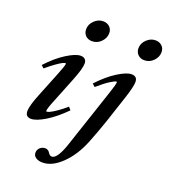

<svg xmlns="http://www.w3.org/2000/svg" viewBox="-164 -812 1024 1164"><g transform="rotate(20 348.0 -229.5)"><path d="M276.4 -557.6Q251 -557.6 234.9 -573.5Q218.8 -589.4 218.8 -614.3Q218.8 -646 243.9 -670.4Q269 -694.8 300.3 -694.8Q326.2 -694.8 342.5 -679.2Q358.9 -663.6 358.9 -639.2Q358.9 -607.4 334.5 -582.5Q310.1 -557.6 276.4 -557.6ZM613.8 -557.6Q588.4 -557.6 572.3 -573.7Q556.2 -589.8 556.2 -614.3Q556.2 -646 581.3 -670.4Q606.4 -694.8 637.7 -694.8Q663.6 -694.8 679.9 -679.2Q696.3 -663.6 696.3 -639.2Q696.3 -607.4 671.9 -582.5Q647.5 -557.6 613.8 -557.6ZM90.3 11.2Q53.7 11.2 53.7 -26.4Q53.7 -60.1 85.9 -140.1L148.9 -296.9Q175.3 -362.8 175.3 -374Q175.3 -377.9 170.9 -377.9Q165.5 -377.9 152.3 -371.3Q139.2 -364.7 113.8 -346.7Q88.4 -328.6 57.6 -302.2L40 -317.9Q97.7 -380.4 154.5 -416Q211.4 -451.7 243.7 -451.7Q261.7 -451.7 271.7 -442.1Q281.7 -432.6 281.7 -415Q281.7 -381.8 249.5 -301.3L185.1 -140.1Q161.1 -82 161.1 -66.4Q161.1 -62.5 164.6 -62.5Q170.9 -62.5 183.8 -68.1Q196.8 -73.7 223.6 -91.8Q250.5 -109.9 282.2 -137.2L297.9 -119.1Q236.3 -57.1 179.9 -22.9Q123.5 11.2 90.3 11.2ZM246.1 236.3Q219.2 236.3 202.6 224.9Q186 213.4 186 194.8Q186 174.8 200.2 161.9Q214.4 148.9 233.4 148.9Q253.4 148.9 265.1 168.9Q273.9 183.1 286.6 183.1Q305.2 183.1 323 155Q340.8 127 355.5 83L482.4 -296.9Q503.9 -360.4 503.9 -374.5Q503.9 -378.4 500.5 -378.4Q490.7 -378.4 461.2 -359.6Q431.6 -340.8 387.2 -302.2L369.1 -318.4Q427.2 -380.9 483.4 -416.3Q539.6 -451.7 571.8 -451.7Q609.4 -451.7 609.4 -415Q609.4 -384.3 582 -301.3L525.9 -131.8Q501 -58.1 469.7 20.5Q431.2 116.2 369.4 176.3Q307.6 236.3 246.1 236.3Z"/></g></svg>

Font: Elstob 10pt SemiBold
Style: Italic
Weight: 600
Italic angle: -20°
Designer: Peter S. Baker
Version: Version 1.015